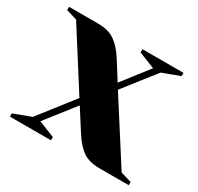

<svg xmlns="http://www.w3.org/2000/svg" viewBox="-119 -635 794 770"><g transform="rotate(30 277.5 -250.0)"><path d="M90 -45 214 -204 45 -470 -5 -485V-500H130Q178 -500 208 -479Q238 -458 265 -415L316 -334L410 -455L335 -485V-500H525V-485L445 -455L331 -310L510 -30L560 -15V0H425Q376 0 346.5 -21Q317 -42 290 -85L230 -179L125 -45L200 -15V0H10V-15Z"/></g></svg>

Font: Yeseva One
Style: Regular
Weight: 400
Designer: Jovanny Lemonad
Foundry: Jovanny Lemonad
Version: Version 2.000